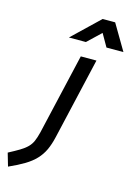

<svg xmlns="http://www.w3.org/2000/svg" viewBox="-211 -817 788 1126"><g transform="rotate(15 183.5 -254.0)"><path d="M200 -499H295L181 -5Q170 43 154 77Q138 111 112.5 138Q87 165 49 188Q11 211 -45 236L-68 157Q-28 136 -1.5 120Q25 104 42 87Q59 70 68.5 48Q78 26 86 -6ZM267 -744H343L435 -588H332L288 -665L207 -588H104Z"/></g></svg>

Font: Panefresco 600wt
Style: Italic
Weight: 600
Foundry: Campivisivi & Chank Co
Version: Version 1.000